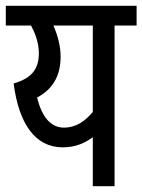

<svg xmlns="http://www.w3.org/2000/svg" viewBox="-20 -642 491 662"><path d="M451 -622H0V-554H87C100 -530 114 -496 114 -458C114 -399 84 -371 27 -354C45 -216 101 -134 196 -134C241 -134 273 -149 300 -169V0H375V-554H451ZM108 -306C158 -332 189 -376 189 -447C189 -482 179 -521 164 -554H300V-256C274 -225 243 -202 200 -202C156 -202 124 -238 108 -306Z"/></svg>

Font: Noto Sans Devanagari UI ExtraCondensed
Style: Regular
Weight: 400
Width: 2
Designer: Jelle Bosma - Monotype Design Team
Foundry: Monotype Imaging Inc.
Version: Version 2.003